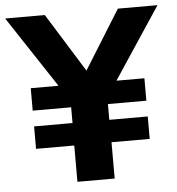

<svg xmlns="http://www.w3.org/2000/svg" viewBox="-70 -753 740 801"><g transform="rotate(-5 300.0 -352.5)"><path d="M222 0V-152H62V-246H223V-312H62V-406H195L192 -385L-19 -705H147L313 -438H287L453 -705H619L407 -385L405 -406H538V-312H377V-246H538V-152H378V0Z"/></g></svg>

Font: Nunito Sans 11pt ExtraBold
Style: Regular
Weight: 800
Version: Version 3.101;gftools[0.9.27]